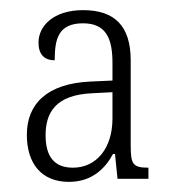

<svg xmlns="http://www.w3.org/2000/svg" viewBox="-20 -739 333 379"><path d="M116 -380C162 -380 188 -407 203 -435H207L212 -386H273V-408C242 -408 238 -415 238 -452V-620C238 -688 206 -719 144 -719C86 -719 56 -688 56 -655C56 -631 68 -620 88 -620C88 -662 95 -693 144 -693C190 -693 202 -662 202 -615V-580L158 -578C73 -574 33 -534 33 -473C33 -416 62 -380 116 -380ZM124 -408C88 -408 70 -429 70 -472C70 -516 89 -552 163 -555L202 -557V-505C202 -446 170 -408 124 -408Z"/></svg>

Font: Noto Serif Thai Condensed ExtraLight
Style: Regular
Weight: 200
Width: 3
Designer: Monotype Design Team
Foundry: Monotype Imaging Inc.
Version: Version 2.002